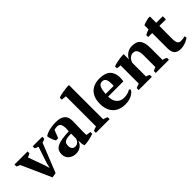

<svg xmlns="http://www.w3.org/2000/svg" viewBox="134 -1735 2731 2731"><g transform="rotate(-45 1499.0 -370.0)"><path d="M243 12 43 -437Q14 -447 -10 -461V-500H253V-462Q240 -455 226.5 -448.5Q213 -442 196 -437L289 -181L308 -114H310L326 -182L411 -437Q395 -441 381.5 -447Q368 -453 356 -461V-500H549V-461Q539 -454 524.5 -448Q510 -442 492 -437L317 0Z M784 -68Q805 -68 820 -76Q835 -84 845.5 -95Q856 -106 861.5 -119Q867 -132 870 -142V-242Q823 -241 793 -236Q763 -231 746 -219.5Q729 -208 722.5 -190.5Q716 -173 716 -148Q716 -110 734 -89Q752 -68 784 -68ZM1009 -145Q1009 -123 1009.5 -107Q1010 -91 1012 -73L1081 -63V-28Q1069 -22 1048.5 -16Q1028 -10 1005.5 -4.5Q983 1 961 4.5Q939 8 922 10H888Q878 -13 876 -36Q874 -59 873 -92H868Q863 -72 851 -53.5Q839 -35 820.5 -20.5Q802 -6 777 3Q752 12 721 12Q688 12 660 2Q632 -8 611 -26Q590 -44 578 -69.5Q566 -95 566 -127Q566 -172 583 -201Q600 -230 636.5 -248.5Q673 -267 730.5 -276Q788 -285 870 -289Q873 -319 873 -343Q873 -389 863 -415Q848 -455 798 -455Q767 -455 741 -445L694 -325H650Q642 -337 634.5 -352.5Q627 -368 620.5 -385.5Q614 -403 609.5 -421Q605 -439 603 -456Q641 -482 701 -497Q761 -512 828 -512Q885 -512 921 -499.5Q957 -487 977.5 -465.5Q998 -444 1006 -415Q1014 -386 1014 -353Q1014 -293 1011.5 -244.5Q1009 -196 1009 -145Z M1403 0H1127V-39Q1160 -55 1193 -63V-669L1117 -677V-716Q1130 -722 1153 -728Q1176 -734 1202.5 -738.5Q1229 -743 1255.5 -746.5Q1282 -750 1303 -752H1337V-63Q1370 -55 1403 -39Z M1708 -455Q1688 -455 1672.5 -448Q1657 -441 1645.5 -422.5Q1634 -404 1627 -372.5Q1620 -341 1617 -293H1778Q1780 -317 1780 -337Q1780 -384 1769 -413Q1753 -455 1708 -455ZM1914 -84Q1906 -67 1888.5 -49.5Q1871 -32 1845.5 -18.5Q1820 -5 1786.5 3.5Q1753 12 1714 12Q1652 12 1604 -6.5Q1556 -25 1524 -59.5Q1492 -94 1475.5 -142Q1459 -190 1459 -250Q1459 -378 1526 -445Q1593 -512 1712 -512Q1763 -512 1807.5 -498Q1852 -484 1882 -452Q1910 -420 1922 -368Q1927 -344 1928 -314Q1928 -281 1921 -241H1614Q1615 -162 1654.5 -115Q1694 -68 1771 -68Q1804 -68 1839.5 -78Q1875 -88 1895 -104Z M2597 0H2332V-39Q2345 -46 2357.5 -51.5Q2370 -57 2387 -63V-298Q2387 -361 2369 -396.5Q2351 -432 2305 -432Q2267 -432 2239.5 -407.5Q2212 -383 2198 -341V-63Q2214 -59 2226.5 -53.5Q2239 -48 2253 -39V0H1988V-39Q2013 -52 2054 -63V-429L1988 -437V-476Q2001 -482 2022 -487.5Q2043 -493 2067.5 -498Q2092 -503 2117.5 -506.5Q2143 -510 2164 -512H2198V-409H2199Q2220 -451 2262 -481.5Q2304 -512 2364 -512Q2403 -512 2434 -502.5Q2465 -493 2486.5 -469Q2508 -445 2519.5 -404.5Q2531 -364 2531 -302V-63Q2571 -56 2597 -39Z M2617 -476Q2655 -500 2697 -510V-591Q2703 -597 2717.5 -602.5Q2732 -608 2748.5 -612.5Q2765 -617 2781 -621Q2797 -625 2807 -627H2841V-500H2973V-437H2841V-178Q2841 -116 2856.5 -92Q2872 -68 2908 -68Q2926 -68 2948.5 -70.5Q2971 -73 2990 -80L2997 -47Q2988 -38 2970.5 -28Q2953 -18 2930.5 -9Q2908 0 2881.5 6Q2855 12 2826 12Q2761 12 2729 -22Q2697 -56 2697 -132V-437H2617Z"/></g></svg>

Font: PTSerif
Style: Bold
Weight: 700
Designer: A.Korolkova, O.Umpeleva, V.Yefimov
Foundry: ParaType Ltd
Version: Version 1.000W OFL; ttfautohint (v1.2) -l 8 -r 50 -G 200 -x 